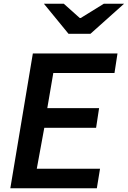

<svg xmlns="http://www.w3.org/2000/svg" viewBox="-20 -1003 681 1023"><path d="M155 -718H606L590 -614H264L232 -427H508L492 -322H216L176 -104H513L496 0H35ZM214 -983H320L405 -907H410L533 -983H641L462 -823H345Z"/></svg>

Font: Nebula Sans Semibold
Style: Regular
Weight: 600
Italic angle: -9°
Designer: Paul D. Hunt for Adobe (as Source Sans)
Foundry: Nebula Entertainment & Broadcasting LLC
Version: Version 1.010